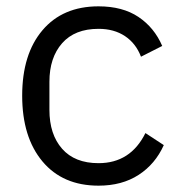

<svg xmlns="http://www.w3.org/2000/svg" viewBox="-20 -573 567 606"><path d="M50 -271Q50 -402 114 -477.5Q178 -553 291 -553Q367 -553 417 -519.5Q467 -486 492 -428L425 -394Q409 -436 374.5 -459Q340 -482 291 -482Q216 -482 176 -436.5Q136 -391 136 -315V-226Q136 -149 176 -103.5Q216 -58 291 -58Q392 -58 439 -153L497 -115Q470 -55 417.5 -21Q365 13 291 13Q178 13 114 -63.5Q50 -140 50 -271Z"/></svg>

Font: IBM Plex Sans JP
Style: Regular
Weight: 400
Designer: Mike Abbink; Paul van der Laan; Pieter van Rosmalen; Wujin Sim; Yejin Wi; Jinhee Kim; Boomi Park; Yona Kim; Kichan Ma
Foundry: Sandoll Inc.
Version: Version 1.000